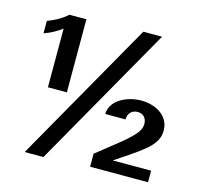

<svg xmlns="http://www.w3.org/2000/svg" viewBox="-108 -851 1015 980"><g transform="rotate(15 399.5 -361.0)"><path d="M234 -722H144L134 -713C113 -695 73 -673 41 -662V-596C77 -609 104 -624 134 -646V-336H234ZM531 -736 105 14H204L630 -736ZM447 0H753V-61H550L595 -91C706 -165 762 -205 762 -275C762 -355 687 -394 613 -394C534 -394 452 -350 452 -280H559C559 -313 580 -333 610 -333C641 -333 658 -311 658 -282C658 -237 614 -200 489 -102L447 -69Z"/></g></svg>

Font: Perun
Style: Bold
Weight: 700
Foundry: Copyright (c) Stefan Peev, Context Ltd, 2016
Version: Version 1.089